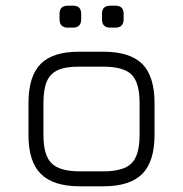

<svg xmlns="http://www.w3.org/2000/svg" viewBox="-20 -654 642 674"><path d="M342.5 0C342.5 0 260.5 0 260.5 0C198 0 152.5 -14.5 123.5 -43.5C94.5 -72 80 -117.5 80 -179.5C80 -179.5 80 -179.5 80 -179.5C80 -179.5 80 -292.5 80 -292.5C80 -355.5 94.5 -401.5 123.5 -430.5C152.5 -459 198 -473 260.5 -472.5C260.5 -472.5 260.5 -472.5 260.5 -472.5C260.5 -472.5 342.5 -472.5 342.5 -472.5C405 -472.5 450.5 -458 479.5 -429.5C508 -400.5 522.5 -355 522.5 -292.5C522.5 -292.5 522.5 -292.5 522.5 -292.5C522.5 -292.5 522.5 -180.5 522.5 -180.5C522.5 -118 508 -72.5 479.5 -43.5C450.5 -14.5 405 0 342.5 0C342.5 0 342.5 0 342.5 0ZM132.5 -292.5C132.5 -292.5 132.5 -179.5 132.5 -179.5C132.5 -132.5 142 -99.5 161 -81C179.5 -62 213 -52.5 260.5 -52.5C260.5 -52.5 260.5 -52.5 260.5 -52.5C260.5 -52.5 342.5 -52.5 342.5 -52.5C390 -52.5 423.5 -62 442 -81C460.5 -99.5 470 -133 470 -180.5C470 -180.5 470 -180.5 470 -180.5C470 -180.5 470 -292.5 470 -292.5C470 -340 460.5 -373.5 442 -392C423.5 -410.5 390 -420 342.5 -420C342.5 -420 342.5 -420 342.5 -420C342.5 -420 260.5 -420 260.5 -420C228.5 -420.5 203 -416.5 184.5 -408.5C166 -400.5 152.5 -387 144.5 -368.5C136.5 -350 132.5 -324.5 132.5 -292.5C132.5 -292.5 132.5 -292.5 132.5 -292.5ZM236.5 -557C236.5 -557 218 -557 218 -557C198.5 -557 189 -567 189 -586.5C189 -586.5 189 -586.5 189 -586.5C189 -586.5 189 -605.5 189 -605.5C189 -624.5 198.5 -634 218 -634C218 -634 218 -634 218 -634C218 -634 236.5 -634 236.5 -634C255.5 -634 265 -624.5 265 -605.5C265 -605.5 265 -605.5 265 -605.5C265 -605.5 265 -586.5 265 -586.5C265 -567 255.5 -557 236.5 -557C236.5 -557 236.5 -557 236.5 -557ZM385.5 -557C385.5 -557 367 -557 367 -557C347.5 -557 338 -567 338 -586.5C338 -586.5 338 -586.5 338 -586.5C338 -586.5 338 -605.5 338 -605.5C338 -624.5 347.5 -634 367 -634C367 -634 367 -634 367 -634C367 -634 385.5 -634 385.5 -634C404.5 -634 414 -624.5 414 -605.5C414 -605.5 414 -605.5 414 -605.5C414 -605.5 414 -586.5 414 -586.5C414 -567 404.5 -557 385.5 -557C385.5 -557 385.5 -557 385.5 -557Z"/></svg>

Font: Jura-Fortis-Regular
Style: Regular
Weight: 500
Designer: Daniel Johnson, Alexei Vanyashin, Mirko Velimirovic
Foundry: Daniel Johnson
Version: ""